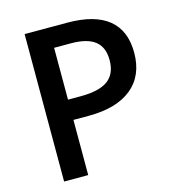

<svg xmlns="http://www.w3.org/2000/svg" viewBox="-106 -806 828 898"><g transform="rotate(-15 307.5 -357.0)"><path d="M566.9 -498Q566.9 -386.7 493.7 -326.9Q420.4 -267.1 285.2 -267.1H210.9V0H94.2V-713.9H299.8Q433.1 -713.9 500 -659.4Q566.9 -605 566.9 -498ZM210.9 -616.2V-365.2H272.9Q362.8 -365.2 404.8 -396.5Q446.8 -427.7 446.8 -494.1Q446.8 -556.2 408.9 -586.2Q371.1 -616.2 292 -616.2Z"/></g></svg>

Font: Open Sans
Style: SemiBold
Weight: 600
Foundry: Ascender Corporation
Version: Version 1.10